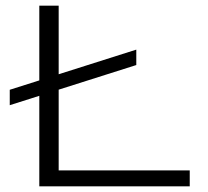

<svg xmlns="http://www.w3.org/2000/svg" viewBox="-20 -659 736 679"><path d="M462 -483.5V-429L14.5 -287V-341.5ZM187.5 0H119V-639H187.5ZM154.5 -56.5H651V0H154.5Z"/></svg>

Font: Anek Latin Expanded Light
Style: Regular
Weight: 300
Width: 7
Designer: Yesha Goshar
Foundry: Ek Type
Version: Version 1.003